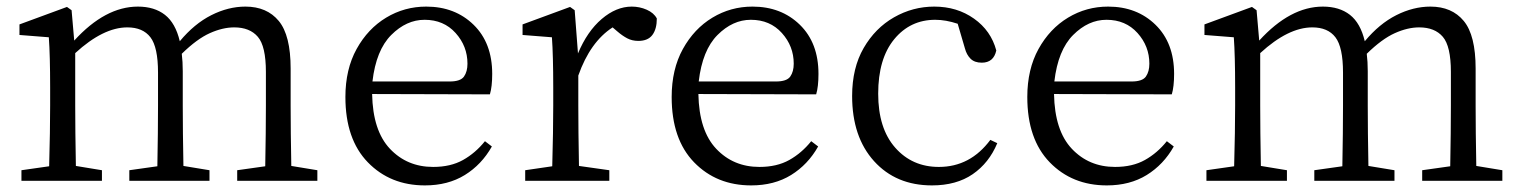

<svg xmlns="http://www.w3.org/2000/svg" viewBox="-20 -548 4608 582"><path d="M863 -45 942 -32V0H699V-32L784 -44Q786 -150 786 -228V-330Q786 -408 761.5 -436.5Q737 -465 690 -465Q655 -465 616 -447.5Q577 -430 531 -385Q534 -361 534 -332V-228Q534 -150 536 -45L615 -32V0H372V-32L457 -44Q459 -150 459 -228V-328Q459 -405 436 -435Q413 -465 366 -465Q293 -465 208 -387V-228Q208 -152 210 -45L289 -32V0H45V-32L129 -44Q132 -152 132 -228V-283Q132 -379 128 -435L39 -442V-474L183 -527L197 -517L205 -425Q299 -528 398 -528Q448 -528 480 -503Q512 -478 525 -423Q569 -476 620.5 -502Q672 -528 724 -528Q789 -528 825 -484.5Q861 -441 861 -340V-228Q861 -150 863 -45Z M1109 -301H1343Q1376 -301 1386.5 -316Q1397 -331 1397 -355Q1397 -408 1361 -448Q1325 -488 1267 -488Q1212 -488 1166 -442Q1120 -396 1109 -301ZM1465 -262 1108 -263Q1110 -152 1162 -97Q1214 -42 1293 -42Q1346 -42 1383.5 -63Q1421 -84 1450 -120L1471 -104Q1440 -49 1389 -17.5Q1338 14 1268 14Q1163 14 1095 -56Q1027 -126 1027 -254Q1027 -338 1061 -399.5Q1095 -461 1150.5 -494.5Q1206 -528 1272 -528Q1359 -528 1415.5 -473Q1472 -418 1472 -324Q1472 -285 1465 -262Z M1722 -517 1732 -386Q1760 -453 1804 -490.5Q1848 -528 1895 -528Q1919 -528 1940.5 -518.5Q1962 -509 1971 -492Q1971 -460 1957.5 -442Q1944 -424 1915 -424Q1896 -424 1881 -432Q1866 -440 1851 -453L1837 -465Q1769 -421 1733 -319V-228Q1733 -152 1735 -45L1827 -32V0H1572V-32L1654 -44Q1657 -152 1657 -228V-283Q1657 -379 1653 -435L1564 -442V-474L1708 -527Z M2098 -301H2332Q2365 -301 2375.5 -316Q2386 -331 2386 -355Q2386 -408 2350 -448Q2314 -488 2256 -488Q2201 -488 2155 -442Q2109 -396 2098 -301ZM2454 -262 2097 -263Q2099 -152 2151 -97Q2203 -42 2282 -42Q2335 -42 2372.5 -63Q2410 -84 2439 -120L2460 -104Q2429 -49 2378 -17.5Q2327 14 2257 14Q2152 14 2084 -56Q2016 -126 2016 -254Q2016 -338 2050 -399.5Q2084 -461 2139.5 -494.5Q2195 -528 2261 -528Q2348 -528 2404.5 -473Q2461 -418 2461 -324Q2461 -285 2454 -262Z M2982 -124 3003 -114Q2978 -54 2928.5 -20Q2879 14 2805 14Q2696 14 2629.5 -59.5Q2563 -133 2563 -257Q2563 -342 2598 -402.5Q2633 -463 2690 -495.5Q2747 -528 2812 -528Q2881 -528 2932.5 -491.5Q2984 -455 3000 -395Q2992 -358 2956 -358Q2934 -358 2922 -370Q2910 -382 2905 -401L2883 -476Q2847 -488 2815 -488Q2739 -488 2690.5 -429Q2642 -370 2642 -264Q2642 -159 2693.5 -100.5Q2745 -42 2826 -42Q2921 -42 2982 -124Z M3176 -301H3410Q3443 -301 3453.5 -316Q3464 -331 3464 -355Q3464 -408 3428 -448Q3392 -488 3334 -488Q3279 -488 3233 -442Q3187 -396 3176 -301ZM3532 -262 3175 -263Q3177 -152 3229 -97Q3281 -42 3360 -42Q3413 -42 3450.5 -63Q3488 -84 3517 -120L3538 -104Q3507 -49 3456 -17.5Q3405 14 3335 14Q3230 14 3162 -56Q3094 -126 3094 -254Q3094 -338 3128 -399.5Q3162 -461 3217.5 -494.5Q3273 -528 3339 -528Q3426 -528 3482.5 -473Q3539 -418 3539 -324Q3539 -285 3532 -262Z M4455 -45 4534 -32V0H4291V-32L4376 -44Q4378 -150 4378 -228V-330Q4378 -408 4353.5 -436.5Q4329 -465 4282 -465Q4247 -465 4208 -447.5Q4169 -430 4123 -385Q4126 -361 4126 -332V-228Q4126 -150 4128 -45L4207 -32V0H3964V-32L4049 -44Q4051 -150 4051 -228V-328Q4051 -405 4028 -435Q4005 -465 3958 -465Q3885 -465 3800 -387V-228Q3800 -152 3802 -45L3881 -32V0H3637V-32L3721 -44Q3724 -152 3724 -228V-283Q3724 -379 3720 -435L3631 -442V-474L3775 -527L3789 -517L3797 -425Q3891 -528 3990 -528Q4040 -528 4072 -503Q4104 -478 4117 -423Q4161 -476 4212.5 -502Q4264 -528 4316 -528Q4381 -528 4417 -484.5Q4453 -441 4453 -340V-228Q4453 -150 4455 -45Z"/></svg>

Font: Han-Nom Khai
Style: Regular
Weight: 400
Version: Version 1.200;June 22, 2023;FontCreator 14.0.0.2814 64-bit